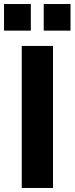

<svg xmlns="http://www.w3.org/2000/svg" viewBox="-37 -933 370 953"><path d="M71 0V-705H226V0ZM180 -781V-913H313V-781ZM-17 -781V-913H116V-781Z"/></svg>

Font: Nunito Sans 12pt ExtraLight ExtraBold
Style: Regular
Weight: 800
Version: Version 3.101;gftools[0.9.27]